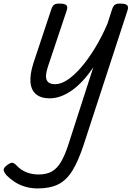

<svg xmlns="http://www.w3.org/2000/svg" viewBox="-117 -535 765 1074"><path d="M161 15Q112 15 84.5 -8Q57 -31 53.5 -75.5Q50 -120 70 -182L170 -483Q177 -503 186.5 -509Q196 -515 215 -515Q246 -515 254.5 -505.5Q263 -496 256 -476L152 -165Q142 -136 140.5 -113Q139 -90 151 -77Q163 -64 192 -64Q224 -64 261.5 -89Q299 -114 338 -159.5Q377 -205 414.5 -266.5Q452 -328 484 -402L510 -483Q517 -503 526.5 -509Q536 -515 555 -515Q586 -515 594.5 -505.5Q603 -496 596 -476L351 275Q321 366 288 419.5Q255 473 209 496Q163 519 94 519Q57 519 24.5 509.5Q-8 500 -33.5 483.5Q-59 467 -78 448Q-92 433 -96 419.5Q-100 406 -79 390Q-61 376 -50 375.5Q-39 375 -25 390Q-2 415 29.5 428Q61 441 99 441Q143 441 172.5 424.5Q202 408 224 371Q246 334 266 272L405 -159Q377 -117 347 -84.5Q317 -52 286 -30Q255 -8 223.5 3.5Q192 15 161 15Z"/></svg>

Font: Playwrite AU VIC
Style: Regular
Weight: 400
Designer: Veronika Burian, José Scaglione
Foundry: TypeTogether
Version: Version 1.002